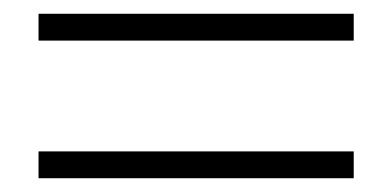

<svg xmlns="http://www.w3.org/2000/svg" viewBox="-20 -473 570 279"><path d="M494 -214H36V-253H494ZM494 -414H36V-453H494Z"/></svg>

Font: Source Serif Pro Light
Style: Regular
Weight: 300
Designer: Frank Grießhammer
Foundry: Adobe Systems Incorporated
Version: Version 3.001;hotconv 1.0.111;makeotfexe 2.5.65597